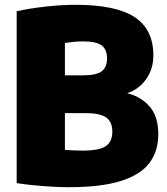

<svg xmlns="http://www.w3.org/2000/svg" viewBox="-20 -770 696 800"><path d="M265.5 10Q235 10 196.5 7.8Q158 5.5 119.5 1.8Q81 -2 49.5 -7V-723Q102.5 -735 169 -742.5Q235.5 -750 295 -750Q462.5 -750 540.8 -698.8Q619 -647.5 619 -539.5Q619 -482.5 588.8 -440Q558.5 -397.5 510 -381.5Q565.5 -368.5 602.5 -327.2Q639.5 -286 639.5 -210.5Q639.5 -139.5 602 -90.2Q564.5 -41 482.2 -15.5Q400 10 265.5 10ZM326.5 -597.5Q306.5 -597.5 288 -595.8Q269.5 -594 250.5 -591V-456H324Q381.5 -456 403.8 -473Q426 -490 426 -526.5Q426 -564 403.5 -580.8Q381 -597.5 326.5 -597.5ZM324 -142.5Q394 -142.5 421 -161.2Q448 -180 448 -221.5Q448 -262 422.8 -280.2Q397.5 -298.5 339 -298.5H250.5V-145.5Q272.5 -144 289.5 -143.2Q306.5 -142.5 324 -142.5Z"/></svg>

Font: Encode Sans Semi Condensed Black
Style: Regular
Weight: 900
Width: 4
Designer: Multiple Designers
Foundry: Impallari Type
Version: Version 3.000; ttfautohint (v1.8.3) -l 8 -r 50 -G 200 -x 14 